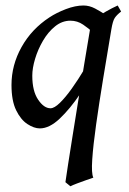

<svg xmlns="http://www.w3.org/2000/svg" viewBox="-20 -440 459 685"><path d="M382.3 -375.5Q369.6 -366.7 362.1 -350.8Q354.5 -335 348.9 -322Q343.3 -309.1 335.9 -309.1Q328.1 -309.1 312.7 -323.5Q297.4 -337.9 276.6 -352.1Q255.9 -366.2 231.4 -366.2Q201.7 -366.2 176.8 -346.2Q151.9 -326.2 133.5 -294.9Q115.2 -263.7 105.2 -230.2Q95.2 -196.8 95.2 -169.9Q95.2 -115.2 116 -84.5Q136.7 -53.7 160.2 -53.7Q173.8 -53.7 193.6 -73Q213.4 -92.3 236.1 -124Q258.8 -155.8 281.2 -193.4L265.6 -104.5Q230 -51.8 193.1 -16.8Q156.2 18.1 122.1 18.1Q101.6 18.1 77.9 2.7Q54.2 -12.7 37.6 -46.6Q21 -80.6 21 -136.7Q21 -208 56.9 -272.2Q92.8 -336.4 156.2 -377.9Q181.2 -394.5 215.1 -407.5Q249 -420.4 277.8 -420.4Q298.8 -420.4 319.1 -409.7Q339.4 -398.9 355.7 -387.9Q372.1 -377 382.3 -375.5ZM412.1 -398.9Q396.5 -386.7 389.4 -376Q382.3 -365.2 377.4 -335.9Q362.3 -246.6 347.9 -158.7Q333.5 -70.8 323 3.7Q312.5 78.1 309.1 128.7Q305.7 179.2 313 193.8Q305.2 196.3 288.1 202.4Q271 208.5 254.6 214.6Q238.3 220.7 231 224.6L213.4 210Q216.3 189.5 222.9 146.5Q229.5 103.5 238.8 45.7Q248 -12.2 258.8 -78.6Q269.5 -145 280.8 -213.1Q292 -281.2 302.7 -344.2Q305.2 -357.9 320.6 -372.1Q335.9 -386.2 357.7 -398.7Q379.4 -411.1 399.9 -420.4Z"/></svg>

Font: Dai Banna SIL
Style: Italic
Weight: 400
Italic angle: -11°
Designer: Victor Gaultney
Foundry: SIL International
Version: Version 4.000